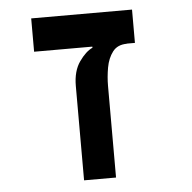

<svg xmlns="http://www.w3.org/2000/svg" viewBox="-46 -632 678 678"><g transform="rotate(-5 293.0 -293.0)"><path d="M446.3 -585.9V-467.8H416L418 -467.3Q384.3 -467.3 367.2 -444.8Q350.1 -422.4 344.2 -389.4Q338.4 -356.4 338.4 -325.2V0H225.1V-334.5Q225.1 -387.2 248.3 -420.2Q271.5 -453.1 295.4 -463.9V-467.8H88.9V-585.9Z"/></g></svg>

Font: Cascadia Code SemiBold
Style: Regular
Weight: 600
Monospace: yes
Designer: Aaron Bell
Foundry: Saja Typeworks
Version: Version 2404.023; ttfautohint (v1.8.4)